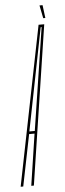

<svg xmlns="http://www.w3.org/2000/svg" viewBox="-93 -783 275 811"><g transform="rotate(-5 44.0 -378.0)"><path d="M-39 0 96 -675H120L17 0H6L39 -218.5H16L-28 0ZM18 -229.5H41L108 -664H104ZM118 -701 107 -756H120L127 -701Z"/></g></svg>

Font: Anybody UltraCondensed Thin
Style: Italic
Weight: 100
Width: 1
Italic angle: -10°
Designer: Tyler Finck
Foundry: Etcetera Type Company
Version: Version 1.010; ttfautohint (v1.8.3) -l 8 -r 50 -G 200 -x 14 